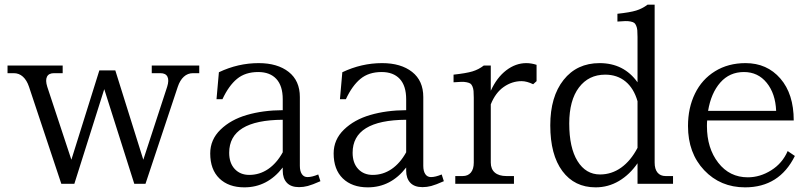

<svg xmlns="http://www.w3.org/2000/svg" viewBox="-20 -786 3454 821"><path d="M104 -415Q94.7 -442.9 78.1 -458Q61.5 -473.1 39.1 -473.1H12.2V-505.9H248V-473.1H210.9Q188.5 -473.1 180.9 -458Q173.3 -442.9 182.1 -415L285.2 -103L404.8 -484.9H473.1L592.8 -103L694.8 -415Q703.6 -442.9 696 -458Q688.5 -473.1 666 -473.1H628.9V-505.9H832V-473.1H805.2Q782.7 -473.1 766.1 -458Q749.5 -442.9 740.2 -415L602.1 0H554.2L425.8 -404.8L297.9 0H242.2Z M1085.9 -516.1Q1166.5 -516.1 1214.4 -478.5Q1262.2 -440.9 1262.2 -371.1V-77.1Q1262.2 -54.2 1270.8 -41.5Q1279.3 -28.8 1294.9 -28.8Q1314 -28.8 1340.8 -40L1350.1 -11.2Q1314.9 4.4 1296.1 9.3Q1277.3 14.2 1258.8 14.2Q1224.1 14.2 1206.5 -4.6Q1189 -23.4 1189 -56.2V-69.8Q1123.5 15.1 1024.9 15.1Q957.5 15.1 918.2 -22.9Q878.9 -61 878.9 -129.9Q878.9 -189 922.9 -231.7Q966.8 -274.4 1035.6 -294.4Q1104.5 -314.5 1189 -314.9V-361.8Q1189 -418.9 1161.6 -448.5Q1134.3 -478 1084 -478Q1028.8 -478 993.4 -448.7Q958 -419.4 931.2 -361.8H905.8L916 -477.1Q998 -516.1 1085.9 -516.1ZM960 -132.8Q960 -88.9 983.6 -63.5Q1007.3 -38.1 1045.9 -38.1Q1089.8 -38.1 1126.5 -63Q1163.1 -87.9 1189 -134.8V-273.9Q960 -272.5 960 -132.8Z M1613.8 -516.1Q1694.3 -516.1 1742.2 -478.5Q1790 -440.9 1790 -371.1V-77.1Q1790 -54.2 1798.6 -41.5Q1807.1 -28.8 1822.8 -28.8Q1841.8 -28.8 1868.7 -40L1877.9 -11.2Q1842.8 4.4 1824 9.3Q1805.2 14.2 1786.6 14.2Q1752 14.2 1734.4 -4.6Q1716.8 -23.4 1716.8 -56.2V-69.8Q1651.4 15.1 1552.7 15.1Q1485.4 15.1 1446 -22.9Q1406.7 -61 1406.7 -129.9Q1406.7 -189 1450.7 -231.7Q1494.6 -274.4 1563.5 -294.4Q1632.3 -314.5 1716.8 -314.9V-361.8Q1716.8 -418.9 1689.5 -448.5Q1662.1 -478 1611.8 -478Q1556.6 -478 1521.2 -448.7Q1485.8 -419.4 1459 -361.8H1433.6L1443.8 -477.1Q1525.9 -516.1 1613.8 -516.1ZM1487.8 -132.8Q1487.8 -88.9 1511.5 -63.5Q1535.2 -38.1 1573.7 -38.1Q1617.7 -38.1 1654.3 -63Q1690.9 -87.9 1716.8 -134.8V-273.9Q1487.8 -272.5 1487.8 -132.8Z M2078.6 -90.8Q2078.6 -63 2095.9 -48.1Q2113.3 -33.2 2145.5 -33.2H2177.7V0H1926.8V-33.2H1958.5Q1981 -33.2 1993.4 -48.1Q2005.9 -63 2005.9 -90.8V-368.2Q2005.9 -386.2 2004.9 -397Q2003.9 -407.7 2000.2 -416.3Q1996.6 -424.8 1991.5 -428.5Q1986.3 -432.1 1975.3 -434.3Q1964.4 -436.5 1952.4 -436Q1940.4 -435.5 1919.4 -434.1V-466.8Q1973.6 -472.7 2000.2 -480.7Q2026.9 -488.8 2048.8 -505.9H2078.6V-397.9Q2104.5 -454.6 2144.8 -485.4Q2185.1 -516.1 2230.5 -516.1Q2252 -516.1 2274.4 -508.8V-439L2259.8 -425.8Q2232.4 -439 2210.4 -439Q2169.4 -439 2134 -414.3Q2098.6 -389.6 2078.6 -339.8Z M2779.3 -90.8Q2779.3 -63 2791.5 -48.1Q2803.7 -33.2 2826.2 -33.2H2857.9V0H2706.1V-87.9Q2672.4 -39.1 2626.5 -12Q2580.6 15.1 2526.9 15.1Q2436.5 15.1 2384.8 -54.4Q2333 -124 2333 -250Q2333 -372.6 2389.9 -444.3Q2446.8 -516.1 2543.9 -516.1Q2647.5 -516.1 2706.1 -434.1V-627.9Q2706.1 -646 2705.1 -656.7Q2704.1 -667.5 2700.4 -676Q2696.8 -684.6 2691.9 -688.2Q2687 -691.9 2676 -694.1Q2665 -696.3 2653.1 -695.8Q2641.1 -695.3 2620.1 -693.8V-727.1Q2674.3 -732.9 2700.4 -741Q2726.6 -749 2749 -766.1H2779.3ZM2414.1 -257.8Q2414.1 -154.3 2449.5 -97.2Q2484.9 -40 2545.9 -40Q2595.2 -40 2636.2 -69.3Q2677.2 -98.6 2706.1 -153.8V-353Q2690.4 -408.2 2654.8 -437.5Q2619.1 -466.8 2567.9 -466.8Q2497.1 -466.8 2455.6 -411.9Q2414.1 -356.9 2414.1 -257.8Z M2921.9 -247.1Q2921.9 -324.7 2951.7 -385.7Q2981.4 -446.8 3037.6 -481.4Q3093.8 -516.1 3168 -516.1Q3259.8 -516.1 3316.9 -450.2Q3374 -384.3 3374 -271H3003.9Q3002.9 -263.2 3002.9 -247.1Q3002.9 -152.3 3051.3 -90.1Q3099.6 -27.8 3177.7 -27.8Q3230 -27.8 3277.8 -57.9Q3325.7 -87.9 3348.1 -140.1L3378.9 -119.1Q3312.5 15.1 3166 15.1Q3060.5 15.1 2991.2 -58.1Q2921.9 -131.3 2921.9 -247.1ZM3007.8 -312H3298.8Q3295.9 -385.7 3258.5 -431.9Q3221.2 -478 3161.1 -478Q3099.6 -478 3060.1 -433.1Q3020.5 -388.2 3007.8 -312Z"/></svg>

Font: LT Superior Serif
Style: Regular
Weight: 400
Designer: Daniel Lyons
Foundry: LyonsType
Version: Version 2.120;FEAKit 1.0